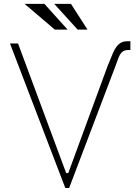

<svg xmlns="http://www.w3.org/2000/svg" viewBox="-20 -946 706 966"><path d="M521.7 -614.7Q536.2 -650.6 548.1 -678.6Q560 -706.7 576.7 -722.7Q593.4 -738.6 621.1 -738.6H636V-694.6H628.2Q606.2 -694.6 594.8 -684.5Q583.5 -674.4 576.3 -655.5Q569.2 -636.7 559.3 -609.4L327.8 0H308.6L30.2 -727.3H70.7L312.9 -75.3H323.5ZM320 -797.2H255.7L103.7 -926.5H203.5ZM420.1 -797.2H370.4L252.8 -926.5H337Z"/></svg>

Font: Inter UI Extra Light
Style: Regular
Weight: 200
Designer: Rasmus Andersson
Foundry: rsms
Version: 3.2;8d6f07862